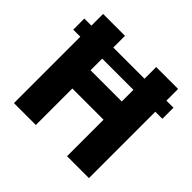

<svg xmlns="http://www.w3.org/2000/svg" viewBox="-158 -806 973 973"><g transform="rotate(45 328.5 -319.5)"><path d="M9.2 -475.7V-555.2H648.1V-475.7ZM216.8 0H59.9V-639H216.8ZM597.4 0H440.5V-639H597.4ZM150.1 -392.2H499.4V-261.6H150.1Z"/></g></svg>

Font: Anek Latin Medium
Style: Regular
Weight: 500
Designer: Yesha Goshar
Foundry: Ek Type
Version: Version 1.003